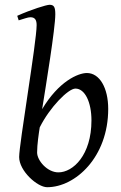

<svg xmlns="http://www.w3.org/2000/svg" viewBox="-20 -762 506 802"><path d="M362 -259C362 -114 285 -42 224 -42C177 -42 135 -92 135 -125C135 -158 142 -205 146 -230C188 -314 265 -392 295 -392C335 -392 362 -335 362 -259ZM432 -307C432 -395 396 -457 343 -457C306 -457 225 -422 156 -306C172 -406 211 -644 211 -702C211 -732 206 -742 187 -742C174 -742 110 -722 52 -696L58 -677C79 -683 96 -690 107 -690C128 -690 133 -676 133 -657C133 -587 60 -161 60 -106C60 -48 136 20 177 20C295 20 432 -106 432 -307Z"/></svg>

Font: Temporarium
Style: Italic
Weight: 400
Italic angle: -7°
Version: Version 1.1